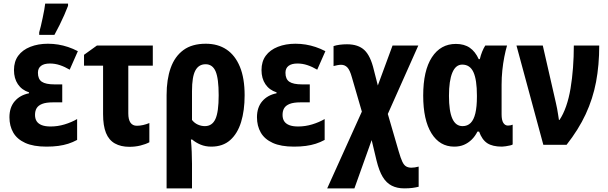

<svg xmlns="http://www.w3.org/2000/svg" viewBox="-20 -798 3352 1058"><path d="M323 -333V-234H272Q234 -234 212.5 -225.5Q191 -217 182 -202Q173 -187 173 -165Q173 -144 182 -130Q191 -116 210 -108.5Q229 -101 259 -101Q298 -101 336 -112.5Q374 -124 405 -142V-27Q381 -14 356 -6Q331 2 301.5 6Q272 10 236 10Q164 10 119 -10.5Q74 -31 53 -67.5Q32 -104 32 -152Q32 -206 61 -240Q90 -274 140 -284V-289Q100 -302 78.5 -334Q57 -366 57 -412Q57 -459 80.5 -491Q104 -523 147 -540Q190 -557 244 -557Q273 -557 300.5 -552.5Q328 -548 355 -539Q382 -530 409 -516L364 -414Q337 -430 310 -439Q283 -448 255 -448Q223 -448 206 -435Q189 -422 189 -397Q189 -362 210.5 -347.5Q232 -333 280 -333ZM196 -620Q200 -633 205 -654Q210 -675 215 -699Q220 -723 224 -744.5Q228 -766 229 -778H355V-766Q346 -742 334 -715Q322 -688 308.5 -660.5Q295 -633 280 -606H196Z M822 -547V-436H687V-173Q687 -139 699 -122Q711 -105 734 -105Q751 -105 768.5 -109Q786 -113 803 -120V-14Q782 -3 753.5 4Q725 11 693 11Q646 11 613 -7.5Q580 -26 564 -65.5Q548 -105 548 -169V-436H443V-496L514 -547Z M1328 -273Q1328 -189 1308.5 -125.5Q1289 -62 1248.5 -26Q1208 10 1144 10Q1112 10 1085.5 -1Q1059 -12 1039 -29H1032Q1035 4 1036.5 39.5Q1038 75 1038 104V240H898V-274Q898 -360 920.5 -423.5Q943 -487 990.5 -522Q1038 -557 1114 -557Q1181 -557 1228.5 -525Q1276 -493 1302 -430Q1328 -367 1328 -273ZM1113 -444Q1075 -444 1056.5 -409.5Q1038 -375 1038 -296V-137Q1051 -120 1070 -111.5Q1089 -103 1109 -103Q1149 -103 1167 -142Q1185 -181 1185 -273Q1185 -366 1168 -405Q1151 -444 1113 -444Z M1687 -333V-234H1636Q1598 -234 1576.5 -225.5Q1555 -217 1546 -202Q1537 -187 1537 -165Q1537 -144 1546 -130Q1555 -116 1574 -108.5Q1593 -101 1623 -101Q1662 -101 1700 -112.5Q1738 -124 1769 -142V-27Q1745 -14 1720 -6Q1695 2 1665.5 6Q1636 10 1600 10Q1528 10 1483 -10.5Q1438 -31 1417 -67.5Q1396 -104 1396 -152Q1396 -206 1425 -240Q1454 -274 1504 -284V-289Q1464 -302 1442.5 -334Q1421 -366 1421 -412Q1421 -459 1444.5 -491Q1468 -523 1511 -540Q1554 -557 1608 -557Q1637 -557 1664.5 -552.5Q1692 -548 1719 -539Q1746 -530 1773 -516L1728 -414Q1701 -430 1674 -439Q1647 -448 1619 -448Q1587 -448 1570 -435Q1553 -422 1553 -397Q1553 -362 1574.5 -347.5Q1596 -333 1644 -333Z M1892 -554Q1954 -554 1988 -522Q2022 -490 2040 -413L2062 -327L2143 -547H2285L2117 -170L2177 36Q2188 74 2197 93Q2206 112 2218 119Q2230 126 2247 126Q2257 126 2266 124.5Q2275 123 2287 120V231Q2271 235 2252.5 237.5Q2234 240 2207 240Q2168 240 2138.5 225Q2109 210 2089 177Q2069 144 2055 87L2028 -26L1933 240H1783L1974 -183L1919 -372Q1908 -412 1894 -426.5Q1880 -441 1860 -441Q1851 -441 1840 -439Q1829 -437 1818 -434V-544Q1833 -549 1852 -551.5Q1871 -554 1892 -554Z M2529 -103Q2556 -103 2573.5 -120.5Q2591 -138 2599.5 -174Q2608 -210 2608 -265V-272Q2608 -358 2589 -400Q2570 -442 2527 -442Q2491 -442 2472.5 -397.5Q2454 -353 2454 -270Q2454 -186 2472.5 -144.5Q2491 -103 2529 -103ZM2483 10Q2403 10 2357.5 -63.5Q2312 -137 2312 -271Q2312 -409 2360 -482.5Q2408 -556 2492 -556Q2538 -556 2568.5 -535Q2599 -514 2618 -472H2624Q2629 -494 2637 -513.5Q2645 -533 2654 -547H2774Q2766 -520 2759 -484.5Q2752 -449 2748 -410Q2744 -371 2744 -331V-168Q2744 -136 2753.5 -121Q2763 -106 2779 -106Q2786 -106 2793.5 -107.5Q2801 -109 2805 -111V-2Q2802 1 2790.5 3.5Q2779 6 2766.5 8Q2754 10 2746 10Q2694 10 2665 -9Q2636 -28 2620 -73H2611Q2598 -47 2579 -28.5Q2560 -10 2536.5 0Q2513 10 2483 10Z M2826 -547H2971L3043 -232Q3047 -216 3050 -199Q3053 -182 3055.5 -166Q3058 -150 3060 -137H3063Q3084 -168 3099.5 -212.5Q3115 -257 3124 -311Q3133 -365 3137.5 -425Q3142 -485 3142 -547H3282Q3282 -439 3264.5 -346.5Q3247 -254 3207.5 -169Q3168 -84 3102 0H2974Z"/></svg>

Font: Noto Sans Display Condensed
Style: Bold
Weight: 700
Width: 3
Designer: Monotype Design Team
Foundry: Monotype Imaging Inc.
Version: Version 2.003